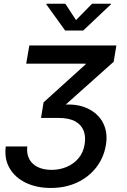

<svg xmlns="http://www.w3.org/2000/svg" viewBox="-20 -771 659 994"><path d="M243.2 202.1Q169.9 202.1 114.3 175.5Q58.6 148.9 30 100.3Q1.5 51.8 9.8 -12.7H121.1Q117.2 25.4 131.6 52.5Q146 79.6 175.8 94Q205.6 108.4 247.1 108.4Q289.1 108.4 325.4 93Q361.8 77.6 386.5 48.3Q411.1 19 418 -22.9Q424.8 -61.5 413.6 -92.8Q402.3 -124 370.1 -142.3Q337.9 -160.6 279.3 -160.6H192.4L205.6 -241.2L422.9 -437.5L423.8 -441.4H115.7L131.8 -535.6H582.5L568.4 -451.2L293.9 -206.1V-228Q376 -236.3 432.1 -210.2Q488.3 -184.1 513.7 -134.5Q539.1 -85 528.3 -20.5Q517.6 44.4 478.8 95Q439.9 145.5 379.4 173.8Q318.8 202.1 243.2 202.1ZM318.4 -751.5 373.5 -667 456.5 -751.5H555.2L554.2 -748.5L410.6 -612.8H317.4L219.7 -748.5L220.7 -751.5Z"/></svg>

Font: Inter 20pt Medium
Style: Italic
Weight: 500
Italic angle: -9.3988°
Version: Version 4.001;git-66647c0bb